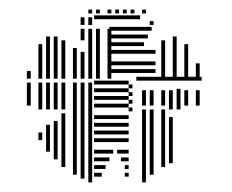

<svg xmlns="http://www.w3.org/2000/svg" viewBox="-20 -740 484 400"><path d="M44 -520H36V-568H44ZM68 -448H60V-464H68ZM68 -512H60V-568H68ZM84 -424H76V-480H84ZM84 -512H76V-568H84ZM100 -408H92V-488H100ZM100 -512H92V-568H100ZM116 -392H108V-504H116ZM116 -512H108V-568H116ZM140 -376H132V-568H140ZM156 -368H148V-568H156ZM172 -360H164V-568H172ZM192 -372H176V-380H192ZM248 -372H240V-380H248ZM200 -388H176V-396H200ZM248 -388H240V-396H248ZM208 -404H176V-412H208ZM248 -404H232V-412H248ZM216 -420H176V-428H216ZM248 -420H224V-428H248ZM248 -444H176V-452H248ZM248 -460H176V-468H248ZM248 -476H176V-484H248ZM248 -492H176V-500H248ZM248 -516H176V-524H248ZM248 -532H176V-540H248ZM248 -548H176V-556H248ZM248 -564H176V-572H248ZM256 -508H248V-516H256ZM256 -524H248V-532H256ZM256 -540H248V-548H256ZM256 -556H248V-564H256ZM284 -360H276V-512H284ZM300 -376H292V-512H300ZM324 -392H316V-512H324ZM340 -400H332V-496H340ZM340 -512H332V-548H340ZM356 -512H348V-555H356ZM284 -520H276V-552H284ZM300 -520H292V-552H300ZM324 -520H316V-552H324ZM340 -520H332V-552H340ZM356 -520H348V-552H356ZM372 -520H364V-552H372ZM396 -520H388V-552H396ZM400 -572H264V-580H400ZM44 -576H36V-592H44ZM68 -576H60V-648H68ZM84 -576H76V-664H84ZM100 -576H92V-664H100ZM116 -576H108V-656H116ZM140 -576H132V-640H140ZM156 -576H148V-632H156ZM156 -656H148V-680H156ZM172 -576H164V-680H172ZM188 -576H180V-680H188ZM212 -576H204V-680H212ZM304 -588H208V-596H304ZM304 -604H208V-612H304ZM304 -628H208V-636H304ZM280 -644H208V-652H280ZM288 -660H208V-668H288ZM296 -676H208V-684H296ZM324 -576H316V-656H324ZM348 -576H340V-664H348ZM372 -576H364V-648H372ZM396 -576H388V-608H396ZM156 -688H148V-704H156ZM172 -688H164V-704H172ZM272 -700H176V-708H272ZM300 -688H292V-696H300ZM172 -712H164V-720H172ZM188 -712H180V-720H188ZM212 -712H204V-720H212ZM228 -712H220V-720H228ZM244 -712H236V-720H244ZM260 -712H252V-720H260ZM284 -712H276V-720H284Z"/></svg>

Font: Rubik Lines
Style: Regular
Weight: 400
Designer: Hubert and Fischer, NaN
Foundry: Hubert and Fischer, NaN
Version: Version 2.201